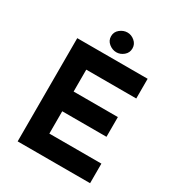

<svg xmlns="http://www.w3.org/2000/svg" viewBox="-213 -1054 1092 1186"><g transform="rotate(30 332.5 -461.0)"><path d="M94.7 -736.3H596.7V-595.7H240.2V-439.5H555.7V-298.8H240.2V-139.6H611.3V0H94.7ZM269.5 -851.6Q269.5 -882.8 293.9 -902.3Q318.4 -921.9 346.7 -921.9Q375 -921.9 398.4 -901.9Q421.9 -881.8 421.9 -851.6Q421.9 -820.3 398.4 -800.8Q375 -781.2 346.7 -781.2Q318.4 -781.2 293.9 -800.8Q269.5 -820.3 269.5 -851.6Z"/></g></svg>

Font: Josefin Sans CFJ
Style: Bold
Weight: 700
Designer: Santiago Orozco
Foundry: Typemade
Version: Version 2.001